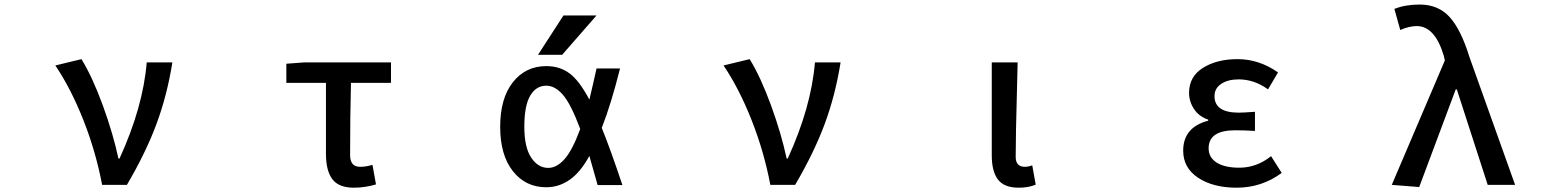

<svg xmlns="http://www.w3.org/2000/svg" viewBox="-20 -830 7040 862"><path d="M549.8 0H438.5Q410.2 -149.4 354.5 -290.5Q298.8 -431.6 228.5 -536.1L345.7 -564.5Q395.5 -483.4 441.9 -356Q488.3 -228.5 511.7 -118.2H516.6Q622.1 -348.6 638.7 -549.8H753.9Q730.5 -403.3 683.1 -274.9Q635.7 -146.5 549.8 0Z M1568.4 12.7Q1501 12.7 1472.2 -25.4Q1443.4 -63.5 1443.4 -139.6V-458H1265.6V-543.9L1345.7 -549.8H1735.4V-458H1555.7Q1551.8 -304.7 1551.8 -133.8Q1551.8 -81.1 1596.7 -81.1Q1623 -81.1 1652.3 -89.8L1668 -2Q1618.2 12.7 1568.4 12.7Z M2585 -251Q2543 -363.3 2507.3 -404.3Q2471.7 -445.3 2432.6 -445.3Q2386.7 -445.3 2360.4 -400.4Q2334 -355.5 2334 -260.7Q2334 -168.9 2364.7 -122.6Q2395.5 -76.2 2441.4 -76.2Q2479.5 -76.2 2514.6 -115.7Q2549.8 -155.3 2585 -251ZM2681.6 -255.9Q2718.8 -165 2774.4 1H2663.1Q2640.6 -80.1 2626 -129.9Q2585.9 -56.6 2537.6 -22.9Q2489.3 10.7 2432.6 10.7Q2339.8 10.7 2282.7 -61.5Q2225.6 -133.8 2225.6 -260.7Q2225.6 -388.7 2282.7 -460.9Q2339.8 -533.2 2432.6 -533.2Q2493.2 -533.2 2537.1 -500.5Q2581.1 -467.8 2626 -382.8Q2639.6 -438.5 2658.2 -522.5H2763.7Q2722.7 -359.4 2681.6 -255.9ZM2509.8 -760.7H2658.2L2503.9 -584H2395.5Z M3549.8 0H3438.5Q3410.2 -149.4 3354.5 -290.5Q3298.8 -431.6 3228.5 -536.1L3345.7 -564.5Q3395.5 -483.4 3441.9 -356Q3488.3 -228.5 3511.7 -118.2H3516.6Q3622.1 -348.6 3638.7 -549.8H3753.9Q3730.5 -403.3 3683.1 -274.9Q3635.7 -146.5 3549.8 0Z M4553.7 12.7Q4488.3 12.7 4460.4 -23.9Q4432.6 -60.5 4432.6 -132.8V-549.8H4548.8Q4547.9 -502 4545.4 -411.1Q4543 -320.3 4541.5 -250Q4540 -179.7 4540 -126Q4540 -81.1 4581.1 -81.1Q4597.7 -81.1 4614.3 -87.9L4629.9 -1Q4597.7 12.7 4553.7 12.7Z M5532.2 12.7Q5426.8 12.7 5359.4 -31.7Q5292 -76.2 5292 -153.3Q5292 -258.8 5404.3 -288.1V-293Q5363.3 -306.6 5340.8 -340.3Q5318.4 -374 5318.4 -413.1Q5318.4 -486.3 5380.9 -525.4Q5443.4 -564.5 5536.1 -564.5Q5632.8 -564.5 5717.8 -504.9L5672.9 -428.7Q5611.3 -473.6 5541 -473.6Q5493.2 -473.6 5462.9 -453.6Q5432.6 -433.6 5432.6 -398.4Q5432.6 -324.2 5542 -324.2Q5559.6 -324.2 5614.3 -328.1V-242.2Q5566.4 -245.1 5525.4 -245.1Q5406.2 -245.1 5406.2 -164.1Q5406.2 -123 5442.4 -100.1Q5478.5 -77.1 5543.9 -77.1Q5622.1 -77.1 5686.5 -128.9L5734.4 -53.7Q5644.5 12.7 5532.2 12.7Z M6351.6 9.8 6228.5 0 6466.8 -558.6 6461.9 -580.1Q6421.9 -712.9 6340.8 -712.9Q6306.6 -712.9 6266.6 -695.3L6240.2 -790Q6289.1 -809.6 6353.5 -809.6Q6437.5 -809.6 6488.3 -753.4Q6539.1 -697.3 6577.1 -574.2L6782.2 0H6659.2L6520.5 -428.7H6515.6Z"/></svg>

Font: GenEi Gothic M SemiBold
Style: Regular
Weight: 500
Designer: o_tamon (Modified); [Source Han Sans]
Ryoko NISHIZUKA  (kana & ideographs); Paul D. Hunt (Latin, Greek & Cyrillic); Wenl
Version: Version 1.1a;Original Version 1.004